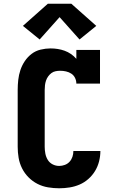

<svg xmlns="http://www.w3.org/2000/svg" viewBox="-20 -1003 640 1031"><path d="M298 8Q268 8 238 3Q208 -2 181.5 -15.5Q155 -29 133.5 -50.5Q112 -72 98.5 -99Q85 -126 80 -155.5Q75 -185 75 -215V-520Q75 -547 78 -574Q81 -601 89.5 -626.5Q98 -652 113 -674.5Q128 -697 149.5 -713.5Q171 -730 198 -736.5Q225 -743 251 -743Q271 -743 290 -740Q309 -737 327 -730.5Q345 -724 361 -713Q377 -702 390 -687V-735H517V-554H390Q390 -570 383 -584.5Q376 -599 363 -607.5Q350 -616 334.5 -619.5Q319 -623 303 -623Q291 -623 278.5 -620.5Q266 -618 256 -610.5Q246 -603 238.5 -592.5Q231 -582 227 -570Q223 -558 221.5 -545.5Q220 -533 220 -520V-215Q220 -197 223.5 -178.5Q227 -160 236.5 -144.5Q246 -129 262.5 -120.5Q279 -112 298 -112Q313 -112 328 -117.5Q343 -123 353.5 -134.5Q364 -146 369 -161Q374 -176 374 -192H519Q519 -164 512 -136.5Q505 -109 490.5 -85Q476 -61 454.5 -42Q433 -23 407.5 -12Q382 -1 354 3.5Q326 8 298 8ZM193 -791 103 -864 237 -983H363L497 -864L407 -791L300 -911Z"/></svg>

Font: Iosevka Curly Slab HvEx
Style: Regular
Weight: 900
Width: 7
Monospace: yes
Designer: Belleve Invis
Foundry: Belleve Invis
Version: Version 11.1.0; ttfautohint (v1.8.3)